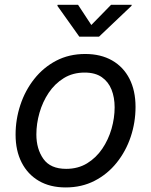

<svg xmlns="http://www.w3.org/2000/svg" viewBox="-20 -781 640 812"><path d="M257.8 11.7Q191.9 11.7 144.5 -15.9Q97.2 -43.5 71.5 -93.8Q45.9 -144 45.9 -211.4Q45.9 -276.4 66.2 -337.4Q86.4 -398.4 124.8 -447Q163.1 -495.6 217.5 -524.2Q272 -552.7 340.3 -552.7Q406.2 -552.7 454.1 -525.4Q502 -498 527.6 -447.8Q553.2 -397.5 553.2 -329.1Q553.2 -263.2 532.7 -202.1Q512.2 -141.1 473.4 -92.8Q434.6 -44.4 380.1 -16.4Q325.7 11.7 257.8 11.7ZM259.8 -66.9Q310.1 -66.9 348.4 -90.3Q386.7 -113.8 412.6 -152.1Q438.5 -190.4 451.7 -236.3Q464.8 -282.2 464.8 -327.1Q464.8 -368.7 451.7 -401.9Q438.5 -435.1 410.6 -454.6Q382.8 -474.1 337.9 -474.1Q288.1 -474.1 250 -450.7Q211.9 -427.2 186 -388.7Q160.2 -350.1 147 -304Q133.8 -257.8 133.8 -212.4Q133.8 -150.9 163.6 -108.9Q193.4 -66.9 259.8 -66.9ZM310.1 -760.7 366.2 -675.3 449.7 -760.7H537.1L536.1 -756.3L398.9 -626H315.4L222.7 -756.3L223.6 -760.7Z"/></svg>

Font: Inter Variable
Style: Italic
Weight: 400
Italic angle: -9.39999°
Designer: Rasmus Andersson
Foundry: rsms
Version: Version 4.001;git-9221beed3